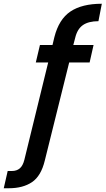

<svg xmlns="http://www.w3.org/2000/svg" viewBox="-140 -791 563 1024"><path d="M-120 213 -99 121H-77Q-51 121 -34.5 107Q-18 93 -10 61L117 -458H51L73 -551H140L150 -593Q174 -688 235.5 -729.5Q297 -771 403 -771L385 -678Q332 -678 302 -657Q272 -636 261 -589L251 -551H359L338 -458H229L99 65Q79 148 30.5 180.5Q-18 213 -93 213Z"/></svg>

Font: Host Grotesk Medium
Style: Italic
Weight: 500
Italic angle: -8°
Designer: Doğukan Karapınar based on Poppins by Indian Type Foundry, Jonny Pinhorn
Foundry: Element Type
Version: Version 1.001; ttfautohint (v1.8.4.7-5d5b)